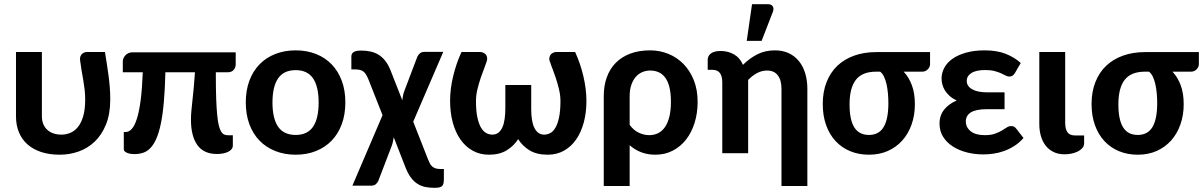

<svg xmlns="http://www.w3.org/2000/svg" viewBox="-20 -734 5769 920"><path d="M180.7 -484.9V-176.8Q180.7 -155.8 187.5 -139.4Q194.3 -123 206.8 -111.8Q219.2 -100.6 236.3 -94.7Q253.4 -88.9 274.4 -88.9Q294.9 -88.9 315.2 -96.7Q335.4 -104.5 351.8 -123.5Q368.2 -142.6 378.2 -175.3Q388.2 -208 388.2 -257.8Q388.2 -281.7 385.5 -304.7Q382.8 -327.6 378.9 -350.8Q375 -374 370.8 -397.2Q366.7 -420.4 363.8 -444.8Q362.3 -455.6 365.2 -463.4Q368.2 -471.2 373.3 -475.8Q378.4 -480.5 384.8 -482.7Q391.1 -484.9 397.5 -484.9H482.9Q487.8 -454.6 492.2 -426.5Q496.6 -398.4 500.2 -370.8Q503.9 -343.3 506.1 -315.4Q508.3 -287.6 508.3 -257.8Q508.3 -188 488 -137.9Q467.8 -87.9 434.1 -55.7Q400.4 -23.4 356.9 -8.1Q313.5 7.3 266.6 7.3Q216.3 7.3 177.2 -5.6Q138.2 -18.6 111.3 -42.5Q84.5 -66.4 70.6 -100.3Q56.6 -134.3 56.6 -176.8V-484.9Z M1109.4 -483.4V-425.8Q1109.4 -410.2 1099.6 -398.9Q1089.8 -387.7 1071.3 -387.7H1014.2V-373Q1014.2 -307.6 1015.9 -261Q1017.6 -214.4 1020.8 -182.4Q1023.9 -150.4 1028.8 -131.3Q1033.7 -112.3 1040.3 -102.3Q1046.9 -92.3 1054.9 -89.1Q1063 -85.9 1073.2 -85.9H1095.7V-37.1Q1095.7 -26.9 1089.6 -19.3Q1083.5 -11.7 1073.2 -6.6Q1063 -1.5 1049.1 1.2Q1035.2 3.9 1020 3.9Q956.1 3.9 925.5 -39.1Q895 -82 895 -160.6Q895 -182.1 897.2 -204.8Q899.4 -227.5 902.3 -254.6Q905.3 -281.7 908.4 -314.2Q911.6 -346.7 914.1 -387.7H772.5Q770.5 -306.6 765.1 -245.8Q759.8 -185.1 750.7 -141.6Q741.7 -98.1 729.2 -69.8Q716.8 -41.5 700.9 -24.9Q685.1 -8.3 665.8 -2Q646.5 4.4 623.5 4.4Q615.7 4.4 606.9 3.2Q598.1 2 590.6 -1Q583 -3.9 578.1 -8.3Q573.2 -12.7 573.2 -19V-101.6H583Q598.1 -101.6 611.8 -116.7Q625.5 -131.8 636.2 -166Q647 -200.2 654.1 -254.6Q661.1 -309.1 664.1 -387.7H568.4V-439.5Q568.4 -446.8 571.5 -454.6Q574.7 -462.4 580.6 -468.8Q586.4 -475.1 595 -479.2Q603.5 -483.4 614.7 -483.4Z M1157.7 0ZM1397 -492.7Q1450.2 -492.7 1494.1 -475.3Q1538.1 -458 1569.3 -425.5Q1600.6 -393.1 1617.7 -346.9Q1634.8 -300.8 1634.8 -243.7Q1634.8 -185.5 1617.7 -139.2Q1600.6 -92.8 1569.3 -60.3Q1538.1 -27.8 1494.1 -10.3Q1450.2 7.3 1397 7.3Q1343.3 7.3 1299.1 -10.3Q1254.9 -27.8 1223.4 -60.3Q1191.9 -92.8 1174.8 -139.2Q1157.7 -185.5 1157.7 -243.7Q1157.7 -300.8 1174.8 -346.9Q1191.9 -393.1 1223.4 -425.5Q1254.9 -458 1299.1 -475.3Q1343.3 -492.7 1397 -492.7ZM1397 -87.4Q1453.1 -87.4 1480 -126.7Q1506.8 -166 1506.8 -242.7Q1506.8 -319.3 1480 -358.6Q1453.1 -397.9 1397 -397.9Q1339.8 -397.9 1312.7 -358.6Q1285.6 -319.3 1285.6 -242.7Q1285.6 -166 1312.7 -126.7Q1339.8 -87.4 1397 -87.4Z M1866.7 -76.2Q1864.7 -63 1861.8 -51Q1858.9 -39.1 1855 -29.8L1792.5 133.3Q1788.1 142.6 1780 149.2Q1772 155.8 1757.3 155.8H1668.5L1813 -182.1L1745.6 -353Q1739.7 -367.2 1734.1 -376.5Q1728.5 -385.7 1721.2 -391.4Q1713.9 -397 1703.9 -399.2Q1693.8 -401.4 1680.2 -401.4H1663.6V-445.8Q1663.6 -455.1 1663.6 -463.6Q1663.6 -472.2 1667.7 -478.3Q1671.9 -484.4 1681.6 -488Q1691.4 -491.7 1710.4 -491.7Q1735.8 -491.7 1756.8 -486.8Q1777.8 -481.9 1795.2 -470.9Q1812.5 -460 1826.2 -442.4Q1839.8 -424.8 1850.6 -398.9L1907.7 -253.4Q1910.6 -281.7 1918.9 -301.8L1980 -462.9Q1984.4 -471.7 1992.2 -478.5Q2000 -485.4 2014.6 -485.4H2104L1960 -150.9L2031.2 30.3Q2035.6 41.5 2040.3 50Q2044.9 58.6 2051.5 64.2Q2058.1 69.8 2067.4 72.8Q2076.7 75.7 2089.4 75.7H2106.9V124.5Q2106.9 137.7 2104.7 145.8Q2102.5 153.8 2097.4 158.2Q2092.3 162.6 2083.3 164.3Q2074.2 166 2061 166Q2038.6 166 2018.6 162.1Q1998.5 158.2 1981 147.2Q1963.4 136.2 1948.7 116.7Q1934.1 97.2 1921.9 65.4Z M2338.9 -88.9Q2356.4 -88.9 2368.4 -98.4Q2380.4 -107.9 2387.7 -124.8Q2395 -141.6 2398.2 -164.8Q2401.4 -188 2401.4 -215.8V-326.7H2525.4V-210.4Q2525.4 -184.1 2528.8 -161.6Q2532.2 -139.2 2539.8 -123Q2547.4 -106.9 2559.1 -97.9Q2570.8 -88.9 2587.9 -88.9Q2601.6 -88.9 2615.5 -95.7Q2629.4 -102.5 2640.4 -120.4Q2651.4 -138.2 2658.4 -169.7Q2665.5 -201.2 2665.5 -250.5Q2665.5 -277.3 2658.4 -306.6Q2651.4 -335.9 2642.8 -361.6Q2634.3 -387.2 2626.7 -406.2Q2619.1 -425.3 2617.7 -431.6Q2610.8 -446.3 2612.3 -456.5Q2613.8 -466.8 2619.1 -472.9Q2624.5 -479 2632.1 -481.9Q2639.6 -484.9 2646 -484.9H2735.8Q2748 -458 2758.1 -429Q2768.1 -399.9 2775.1 -369.9Q2782.2 -339.8 2786.1 -309.6Q2790 -279.3 2790 -250.5Q2790 -194.8 2777.3 -147.5Q2764.6 -100.1 2740.7 -65.7Q2716.8 -31.2 2682.4 -12Q2647.9 7.3 2604 7.3Q2551.8 7.3 2517.3 -13.7Q2482.9 -34.7 2462.9 -67.4Q2442.4 -35.2 2408.2 -13.9Q2374 7.3 2323.2 7.3Q2279.3 7.3 2244.9 -12Q2210.4 -31.2 2186.3 -65.7Q2162.1 -100.1 2149.4 -147.5Q2136.7 -194.8 2136.7 -250.5Q2136.7 -308.6 2151.6 -369.9Q2166.5 -431.2 2191.4 -484.9H2280.8Q2287.1 -484.9 2294.7 -481.9Q2302.2 -479 2307.6 -472.9Q2313 -466.8 2314.2 -456.5Q2315.4 -446.3 2309.1 -431.6Q2307.6 -425.3 2300 -406.2Q2292.5 -387.2 2283.7 -361.6Q2274.9 -335.9 2267.8 -306.6Q2260.7 -277.3 2260.7 -250.5Q2260.7 -201.2 2267.8 -169.7Q2274.9 -138.2 2286.1 -120.4Q2297.4 -102.5 2311.3 -95.7Q2325.2 -88.9 2338.9 -88.9Z M2873 -273.9Q2873 -323.7 2887.7 -364Q2902.3 -404.3 2930.4 -432.9Q2958.5 -461.4 3000 -477.1Q3041.5 -492.7 3095.7 -492.7Q3141.6 -492.7 3182.9 -475.8Q3224.1 -459 3255.4 -427Q3286.6 -395 3304.7 -349.4Q3322.8 -303.7 3322.8 -246.1Q3322.8 -191.9 3308.3 -145.5Q3293.9 -99.1 3267.3 -65.2Q3240.7 -31.2 3203.4 -12Q3166 7.3 3120.1 7.3Q3083.5 7.3 3052.7 -4.4Q3022 -16.1 2997.1 -38.1V157.2H2873ZM2997.1 -135.7Q3016.1 -109.4 3041.3 -97.9Q3066.4 -86.4 3090.8 -86.4Q3114.3 -86.4 3133.5 -95.9Q3152.8 -105.5 3166.3 -125Q3179.7 -144.5 3187.3 -174.6Q3194.8 -204.6 3194.8 -246.1Q3194.8 -287.1 3187.7 -315.7Q3180.7 -344.2 3167.5 -362.1Q3154.3 -379.9 3136 -387.9Q3117.7 -396 3095.7 -396Q3075.2 -396 3057.1 -388.2Q3039.1 -380.4 3025.9 -365Q3012.7 -349.6 3004.9 -326.7Q2997.1 -303.7 2997.1 -273.9Z M3371.1 0ZM3848.6 157.2H3724.6V-308.6Q3724.6 -350.1 3707 -373Q3689.5 -396 3655.8 -396Q3630.4 -396 3607.9 -384Q3585.4 -372.1 3564.9 -351.1V0H3440.9V-339.4Q3440.9 -370.1 3429 -384.8Q3417 -399.4 3394.5 -399.4H3371.1V-448.2Q3371.1 -456.1 3374.5 -463.6Q3377.9 -471.2 3385.3 -477.1Q3392.6 -482.9 3404.3 -486.3Q3416 -489.7 3433.1 -489.7Q3468.3 -489.7 3496.8 -473.6Q3525.4 -457.5 3540 -423.3Q3570.8 -454.1 3608.2 -473.4Q3645.5 -492.7 3693.4 -492.7Q3731 -492.7 3759.8 -479Q3788.6 -465.3 3808.3 -440.9Q3828.1 -416.5 3838.4 -382.6Q3848.6 -348.6 3848.6 -308.6ZM3558.1 -538.1 3583.5 -713.9H3659.7Q3676.8 -713.9 3683.1 -703.1Q3689.5 -692.4 3682.6 -675.3L3629.4 -538.1Z M4310.1 -390.6Q4335 -364.3 4349.4 -325.7Q4363.8 -287.1 4363.8 -234.9Q4363.8 -182.1 4348.1 -137.7Q4332.5 -93.3 4303.7 -61Q4274.9 -28.8 4234.4 -10.7Q4193.8 7.3 4144 7.3Q4094.7 7.3 4054 -9.5Q4013.2 -26.4 3983.9 -57.9Q3954.6 -89.4 3938.5 -134.3Q3922.4 -179.2 3922.4 -235.8Q3922.4 -294.4 3940.7 -340.8Q3959 -387.2 3992.4 -418.9Q4025.9 -450.7 4073.2 -467.5Q4120.6 -484.4 4178.7 -484.4H4436.5V-425.3Q4436.5 -419.9 4433.8 -413.8Q4431.2 -407.7 4426.5 -402.6Q4421.9 -397.5 4414.8 -394Q4407.7 -390.6 4398.9 -390.6ZM4236.8 -240.2Q4236.8 -263.7 4234.6 -287.4Q4232.4 -311 4227.8 -331.3Q4223.1 -351.6 4215.6 -367.2Q4208 -382.8 4197.3 -390.6H4178.2Q4111.8 -390.6 4081.3 -351.8Q4050.8 -313 4050.8 -233.4Q4050.8 -160.2 4073.5 -123.8Q4096.2 -87.4 4143.6 -87.4Q4191.4 -87.4 4214.1 -125.2Q4236.8 -163.1 4236.8 -240.2Z M4843.3 -384.3Q4836.4 -373.5 4830.3 -370.4Q4824.2 -367.2 4815.9 -367.2Q4807.6 -367.2 4798.6 -372.1Q4789.6 -377 4776.6 -382.8Q4763.7 -388.7 4745.4 -393.6Q4727.1 -398.4 4700.7 -398.4Q4656.7 -398.4 4634.5 -384Q4612.3 -369.6 4612.3 -346.2Q4612.3 -321.3 4637.9 -306.4Q4663.6 -291.5 4710.9 -291.5H4793.5V-210.9H4710.9Q4656.7 -210.9 4632.3 -195.6Q4607.9 -180.2 4607.9 -152.3Q4607.9 -124 4631.1 -105.2Q4654.3 -86.4 4698.7 -86.4Q4728 -86.4 4747.3 -93.3Q4766.6 -100.1 4780 -108.2Q4793.5 -116.2 4803.7 -123Q4814 -129.9 4825.7 -129.9Q4839.8 -129.9 4848.6 -118.7L4884.3 -72.8Q4863.8 -49.3 4839.6 -34.2Q4815.4 -19 4790 -10Q4764.6 -1 4739.5 2.4Q4714.4 5.9 4691.9 5.9Q4649.9 5.9 4612.1 -3.9Q4574.2 -13.7 4545.2 -32.5Q4516.1 -51.3 4499 -78.6Q4481.9 -106 4481.9 -141.6Q4481.9 -181.2 4504.4 -209Q4526.9 -236.8 4564 -252.4Q4544.4 -261.7 4530.8 -273.9Q4517.1 -286.1 4508.3 -300Q4499.5 -314 4495.6 -328.6Q4491.7 -343.3 4491.7 -357.9Q4491.7 -384.8 4504.9 -409.4Q4518.1 -434.1 4544.2 -452.4Q4570.3 -470.7 4608.9 -481.7Q4647.5 -492.7 4698.7 -492.7Q4757.8 -492.7 4799.8 -475.8Q4841.8 -459 4871.1 -432.1Z M4960 -484.9H5084V-146Q5084 -116.2 5094.7 -100.6Q5105.5 -85 5131.3 -85H5174.8V-47.9Q5174.8 -34.7 5166.5 -24.9Q5158.2 -15.1 5144.8 -8.3Q5131.3 -1.5 5114.5 2Q5097.7 5.4 5081.1 5.4Q5051.3 5.4 5028.6 -5.6Q5005.9 -16.6 4990.7 -35.9Q4975.6 -55.2 4967.8 -81.8Q4960 -108.4 4960 -139.2Z M5598.1 -390.6Q5623 -364.3 5637.5 -325.7Q5651.9 -287.1 5651.9 -234.9Q5651.9 -182.1 5636.2 -137.7Q5620.6 -93.3 5591.8 -61Q5563 -28.8 5522.5 -10.7Q5481.9 7.3 5432.1 7.3Q5382.8 7.3 5342 -9.5Q5301.3 -26.4 5272 -57.9Q5242.7 -89.4 5226.6 -134.3Q5210.4 -179.2 5210.4 -235.8Q5210.4 -294.4 5228.8 -340.8Q5247.1 -387.2 5280.5 -418.9Q5314 -450.7 5361.3 -467.5Q5408.7 -484.4 5466.8 -484.4H5724.6V-425.3Q5724.6 -419.9 5721.9 -413.8Q5719.2 -407.7 5714.6 -402.6Q5710 -397.5 5702.9 -394Q5695.8 -390.6 5687 -390.6ZM5524.9 -240.2Q5524.9 -263.7 5522.7 -287.4Q5520.5 -311 5515.9 -331.3Q5511.2 -351.6 5503.7 -367.2Q5496.1 -382.8 5485.4 -390.6H5466.3Q5399.9 -390.6 5369.4 -351.8Q5338.9 -313 5338.9 -233.4Q5338.9 -160.2 5361.6 -123.8Q5384.3 -87.4 5431.6 -87.4Q5479.5 -87.4 5502.2 -125.2Q5524.9 -163.1 5524.9 -240.2Z"/></svg>

Font: Carlito
Style: Bold
Weight: 700
Designer: Lukasz Dziedzic
Foundry: tyPoland Lukasz Dziedzic
Version: Version 1.104